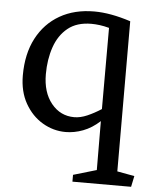

<svg xmlns="http://www.w3.org/2000/svg" viewBox="-53 -571 675 841"><g transform="rotate(5 284.0 -150.5)"><path d="M398 -50Q363 -18 324.5 -3.5Q286 11 248 11Q194 11 146.5 -17Q99 -45 69.5 -97Q40 -149 40 -220Q40 -315 76 -383.5Q112 -452 176.5 -489Q241 -526 328 -526Q399 -526 488 -497L489 163L565 177L555 225H297V195L399 165ZM398 -460Q376 -466 356.5 -468.5Q337 -471 320 -471Q256 -471 216.5 -439Q177 -407 158.5 -353Q140 -299 140 -234Q140 -154 179.5 -105.5Q219 -57 280 -57Q307 -57 337 -70Q367 -83 398 -103Z"/></g></svg>

Font: Brawler
Style: Regular
Weight: 400
Designer: Oleg Frolov, Haley Fiege
Foundry: Oleg Frolov, Haley Fiege
Version: Version 1.101; ttfautohint (v1.8.3)